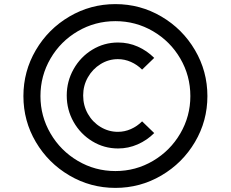

<svg xmlns="http://www.w3.org/2000/svg" viewBox="-20 -819 1124 935"><path d="M542 -799Q663 -799 766 -738.5Q869 -678 929.5 -575Q990 -472 990 -351Q990 -230 929.5 -127.5Q869 -25 766 35.5Q663 96 542 96Q421 96 318 35.5Q215 -25 154.5 -127.5Q94 -230 94 -351Q94 -472 154.5 -575Q215 -678 318 -738.5Q421 -799 542 -799ZM542 14Q641 14 725 -35.5Q809 -85 858 -169Q907 -253 907 -351Q907 -450 858 -534Q809 -618 725 -667Q641 -716 542 -716Q443 -716 359 -667Q275 -618 226 -534Q177 -450 177 -351Q177 -253 226 -169Q275 -85 359 -35.5Q443 14 542 14ZM555 -612Q606 -612 651 -592Q696 -572 731 -537L672 -480Q648 -504 617.5 -517.5Q587 -531 554 -531Q509 -531 470 -507Q431 -483 408 -442.5Q385 -402 385 -354Q385 -305 408 -264.5Q431 -224 470 -200.5Q509 -177 554 -177Q587 -177 617.5 -190.5Q648 -204 672 -228L731 -171Q696 -136 650.5 -116Q605 -96 555 -96Q487 -96 429.5 -131Q372 -166 338.5 -225Q305 -284 305 -354Q305 -423 338.5 -482.5Q372 -542 429.5 -577Q487 -612 555 -612Z"/></svg>

Font: SUIT Medium
Style: Regular
Weight: 500
Designer: Sunn Youn; Korean Glyphs from Source Han Sans (Sandoll Communications; Soo-young Jang, Joo-yeon Kang)
Foundry: Sunn
Version: Version 1.120